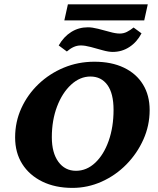

<svg xmlns="http://www.w3.org/2000/svg" viewBox="-20 -871 740 899"><path d="M319.3 8.8Q238.3 8.8 177.7 -21Q117.2 -50.8 84 -103.5Q50.8 -156.2 50.8 -227.5Q50.8 -300.8 80.1 -364.7Q109.4 -428.7 160.6 -477.5Q211.9 -526.4 278.8 -554.2Q345.7 -582 421.9 -582Q502 -582 560.1 -554.2Q618.2 -526.4 649.4 -475.6Q680.7 -424.8 680.7 -355.5Q680.7 -283.2 651.4 -217.8Q622.1 -152.3 571.8 -101.1Q521.5 -49.8 456.1 -20.5Q390.6 8.8 319.3 8.8ZM335.9 -71.3Q385.7 -71.3 425.8 -108.9Q465.8 -146.5 488.8 -211.4Q511.7 -276.4 511.7 -356.4Q511.7 -433.6 482.9 -473.1Q454.1 -512.7 403.3 -512.7Q354.5 -512.7 313 -474.6Q271.5 -436.5 247.1 -372.1Q222.7 -307.6 222.7 -228.5Q222.7 -155.3 253.4 -113.3Q284.2 -71.3 335.9 -71.3ZM507.8 -627.9Q488.3 -627.9 460.4 -635.7Q432.6 -643.6 405.3 -650.9Q377.9 -658.2 358.4 -658.2Q340.8 -658.2 324.7 -650.9Q308.6 -643.6 293 -629.9L254.9 -658.2Q278.3 -699.2 313.5 -721.2Q348.6 -743.2 391.6 -743.2Q411.1 -743.2 439 -736.3Q466.8 -729.5 494.1 -721.7Q521.5 -713.9 541 -713.9Q558.6 -713.9 574.2 -721.7Q589.8 -729.5 605.5 -742.2L642.6 -714.8Q621.1 -673.8 585.9 -650.9Q550.8 -627.9 507.8 -627.9ZM281.2 -775.4 297.9 -850.6H671.9L655.3 -775.4Z"/></svg>

Font: Crimson Pro ExtraBold
Style: Italic
Weight: 800
Italic angle: -12°
Designer: Jacques Le Bailly
Foundry: Baron von Fonthausen
Version: Version 1.003